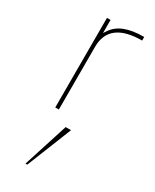

<svg xmlns="http://www.w3.org/2000/svg" viewBox="-209 -566 751 928"><g transform="rotate(30 166.0 -101.5)"><path d="M120 -427V-500H100V0H120V-350C120 -443 181 -490 302 -490V-510C215 -510 160 -488 130 -442ZM221 57H191L111 307H121Z"/></g></svg>

Font: Perun Thin
Style: Regular
Weight: 100
Foundry: Copyright (c) Stefan Peev, Context Ltd, 2016
Version: Version 1.089